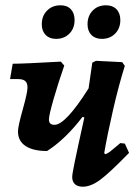

<svg xmlns="http://www.w3.org/2000/svg" viewBox="-20 -694 526 726"><path d="M468 -116Q393 -39 358 -13.5Q323 12 293 12Q274 12 263.5 2.5Q253 -7 253 -25Q253 -35 262.5 -81.5Q272 -128 299 -250L292 -252Q227 -167 158 -123Q105 -123 76.5 -142Q48 -161 48 -197Q48 -216 66 -280Q84 -344 84 -363Q84 -380 75.5 -387.5Q67 -395 48 -395H18L28 -453Q69 -453 210 -461L223 -446Q200 -380 182.5 -319Q165 -258 165 -242Q165 -222 186 -222Q228 -222 315 -360L329 -457L343 -464L442 -459L452 -445Q429 -372 407.5 -278.5Q386 -185 374 -115L378 -111Q386 -113 396.5 -121Q407 -129 435 -153L452 -151ZM138 -602Q138 -634 158 -654Q178 -674 209 -674Q234 -674 248 -659Q262 -644 262 -618Q262 -587 242.5 -567Q223 -547 192 -547Q167 -547 152.5 -562Q138 -577 138 -602ZM311 -602Q311 -634 330.5 -654Q350 -674 381 -674Q406 -674 420.5 -659Q435 -644 435 -618Q435 -587 415.5 -567Q396 -547 365 -547Q340 -547 325.5 -562Q311 -577 311 -602Z"/></svg>

Font: Alegreya
Style: Bold Italic
Weight: 700
Italic angle: -7°
Designer: Juan Pablo del Peral
Foundry: Huerta Tipografica
Version: Version 2.007; ttfautohint (v1.6)